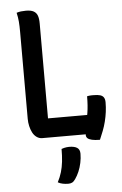

<svg xmlns="http://www.w3.org/2000/svg" viewBox="-63 -754 676 1062"><g transform="rotate(-5 275.0 -223.0)"><path d="M151 0Q134 0 120 -10Q106 -20 97.5 -36.5Q89 -53 84.5 -73Q80 -93 80 -113Q80 -171 80 -231.5Q80 -292 80 -352.5Q80 -413 80 -474Q80 -535 80 -596Q80 -629 78 -653.5Q76 -678 70 -703Q82 -707 94.5 -708.5Q107 -710 122 -710Q150 -710 165 -701.5Q180 -693 186 -676.5Q192 -660 192 -633Q192 -571 192 -506Q192 -441 192 -374Q192 -307 192 -240Q192 -173 192 -106H422Q437 -106 447.5 -99.5Q458 -93 464 -79.5Q470 -66 471.5 -46Q473 -26 471 0ZM418 -209Q423 -210 429 -211Q435 -212 441.5 -212Q448 -212 455 -212Q477 -212 490.5 -208Q504 -204 510.5 -194Q517 -184 517 -167Q517 -140 513.5 -113.5Q510 -87 503.5 -61Q497 -35 487.5 -10.5Q478 14 468 37Q441 37 424 33Q407 29 399.5 22Q392 15 392 4Q392 -20 398.5 -49Q405 -78 411.5 -117Q418 -156 418 -209ZM252 69Q260 66 266.5 64.5Q273 63 280 62Q287 61 294 61Q324 61 339 71Q354 81 354 104Q354 129 348.5 155Q343 181 333.5 203Q324 225 312 242Q303 255 294 259.5Q285 264 273 264Q257 264 242 261Q227 258 215 251Q229 224 237 197Q245 170 248.5 139Q252 108 252 69Z"/></g></svg>

Font: Recursive Casual Medium
Style: Regular
Weight: 500
Version: Version 1.047